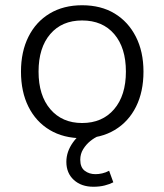

<svg xmlns="http://www.w3.org/2000/svg" viewBox="-20 -519 627 732"><path d="M294 8Q222 8 169.5 -23.5Q117 -55 88.5 -112Q60 -169 60 -246Q60 -322 88.5 -379Q117 -436 169.5 -467.5Q222 -499 293 -499Q365 -499 417 -467.5Q469 -436 498 -379Q527 -322 527 -246Q527 -169 498.5 -112Q470 -55 417.5 -23.5Q365 8 294 8ZM293 -50Q370 -50 415 -102.5Q460 -155 460 -246Q460 -337 415.5 -389Q371 -441 293 -441Q216 -441 171.5 -389Q127 -337 127 -246Q127 -155 172 -102.5Q217 -50 293 -50ZM336 193Q290 193 261.5 167Q233 141 233 98Q233 59 258.5 23.5Q284 -12 328 -34L355 0Q340 6 324 19Q308 32 297 50Q286 68 286 90Q286 119 303 132Q320 145 344 145Q356 145 369.5 142Q383 139 396 132L412 176Q399 183 379.5 188Q360 193 336 193Z"/></svg>

Font: Nunito Sans 9pt Light
Style: Regular
Weight: 300
Version: Version 3.101;gftools[0.9.27]